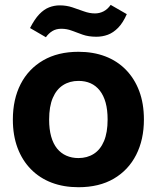

<svg xmlns="http://www.w3.org/2000/svg" viewBox="-20 -758 643 787"><path d="M301.7 9.4Q241 9.4 191.9 -9.2Q142.7 -27.9 107 -64.1Q71.3 -100.3 52 -151.6Q32.7 -203 32.7 -267.7Q32.7 -351 64.6 -413.3Q96.6 -475.6 156.9 -510.6Q217.3 -545.7 301.7 -545.7Q362.1 -545.7 411.3 -527.1Q460.4 -508.4 495.9 -472.2Q531.3 -436 550.6 -384.9Q569.9 -333.7 569.9 -268Q569.9 -185.7 538.1 -123.2Q506.3 -60.7 446.4 -25.6Q386.6 9.4 301.7 9.4ZM301.4 -110.1Q337.4 -110.1 364.5 -127.4Q391.6 -144.7 406.4 -179.9Q421.1 -215.1 421.1 -268Q421.1 -307.9 412.9 -337.5Q404.6 -367.1 388.8 -387.1Q373 -407 351.2 -416.7Q329.4 -426.4 301.7 -426.4Q265.7 -426.4 238.5 -409Q211.3 -391.6 196.4 -356.7Q181.4 -321.9 181.4 -267.7Q181.4 -228.1 189.7 -198.5Q198 -168.9 213.9 -149.2Q229.9 -129.6 252.1 -119.9Q274.4 -110.1 301.4 -110.1ZM375 -607.4Q342.9 -607.4 318.9 -615.9Q295 -624.3 274.6 -632.2Q254.1 -640.1 231.4 -640.1Q210.3 -640.1 195 -630.9Q179.7 -621.7 168.1 -605.4L103.1 -643.1Q121.9 -679.7 141 -699.6Q160.1 -719.6 181.2 -727.8Q202.3 -736 224.9 -736Q252.3 -736 276.6 -727.9Q300.9 -719.9 324 -711.4Q347.1 -703 369.4 -703Q387.9 -703 404.4 -711.4Q421 -719.9 433.7 -738L499.7 -700Q484.1 -664.4 464.2 -644.1Q444.3 -623.9 422 -615.6Q399.7 -607.4 375 -607.4Z"/></svg>

Font: Mona Sans ExtraLight
Style: Regular
Weight: 200
Designer: Deni Anggara
Foundry: GitHub
Version: Version 2.000